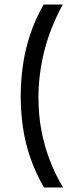

<svg xmlns="http://www.w3.org/2000/svg" viewBox="-20 -701 329 844"><path d="M256 -681Q227 -628 206.5 -575.5Q186 -523 173.5 -471.5Q161 -420 155 -370Q149 -320 149 -272Q149 -196 162 -127.5Q175 -59 199 3.5Q223 66 257 123H173Q135 56 112.5 -10Q90 -76 80.5 -143.5Q71 -211 71 -278Q71 -345 80.5 -412.5Q90 -480 112 -547.5Q134 -615 172 -681Z"/></svg>

Font: Bricolage Grotesque 96pt ExtraBold Light
Style: Regular
Weight: 300
Version: Version 1.001;gftools[0.9.33.dev8+g029e19f]